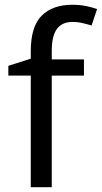

<svg xmlns="http://www.w3.org/2000/svg" viewBox="-20 -785 427 805"><path d="M332 -468H197V0H109V-468H15V-509L109 -539V-570Q109 -674 155 -719.5Q201 -765 283 -765Q315 -765 341.5 -759.5Q368 -754 387 -747L364 -678Q348 -683 327 -688Q306 -693 284 -693Q240 -693 218.5 -663.5Q197 -634 197 -571V-536H332Z"/></svg>

Font: Noto Sans Old Hungarian
Style: Regular
Weight: 400
Designer: Monotype Design Team
Foundry: Monotype Imaging Inc.
Version: Version 2.005; ttfautohint (v1.8.4.7-5d5b)